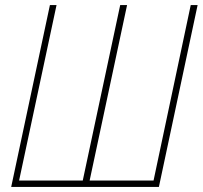

<svg xmlns="http://www.w3.org/2000/svg" viewBox="-20 -734 796 754"><path d="M604 0 756 -714H729L583 -25H332L479 -714H452L305 -25H55L202 -714H176L24 0Z"/></svg>

Font: Noto Sans Display SemiCondensed Thin
Style: Italic
Weight: 250
Width: 4
Designer: Monotype Design team
Foundry: Monotype Imaging Inc.
Version: 1.000